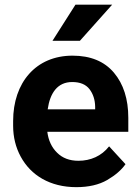

<svg xmlns="http://www.w3.org/2000/svg" viewBox="-20 -770 580 800"><path d="M297.9 9.8C349.1 9.8 392.1 0 426.8 -20C460.9 -40 486.3 -62 502.9 -85.9L434.6 -160.2C402.8 -119.6 357.4 -100.1 306.6 -100.1C270 -100.1 240.2 -111.3 217.8 -133.8C195.3 -155.8 181.6 -185.1 177.2 -220.7H514.6V-279.3C514.6 -356.9 494.6 -419.9 454.6 -467.3C414.6 -514.6 356.9 -538.1 282.2 -538.1C129.4 -538.1 34.7 -425.8 34.7 -265.6V-246.1C34.7 -198.7 45.4 -155.8 66.4 -117.2C108.4 -39.6 188.5 9.8 297.9 9.8ZM280.8 -428.2C313.5 -428.2 337.4 -418.5 353 -398.4C368.2 -378.4 376 -354 376.5 -325.2V-314.5H178.7C188.5 -382.8 219.7 -428.2 280.8 -428.2ZM313 -600.1 447.3 -750.5H294.4L198.7 -600.1Z"/></svg>

Font: Vazirmatn
Style: Bold
Weight: 700
Designer: Saber Rastikerdar
Foundry: Saber Rastikerdar
Version: Version 33.003